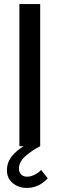

<svg xmlns="http://www.w3.org/2000/svg" viewBox="-20 -717 292 941"><path d="M75 -697H177V0H176Q137 20 105 48Q73 76 73 109Q73 128 84 138.5Q95 149 113 149Q129 149 147.5 140.5Q166 132 182 116L214 157Q170 204 112 204Q71 204 42.5 180.5Q14 157 14 118Q14 79 38 49Q62 19 96 0H75Z"/></svg>

Font: Hanken Grotesk Medium
Style: Regular
Weight: 500
Designer: Alfredo Marco Pradil
Foundry: Hanken Design Co.
Version: Version 3.014